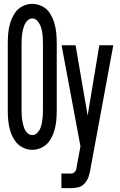

<svg xmlns="http://www.w3.org/2000/svg" viewBox="-20 -763 616 988"><path d="M296 205H346Q365 205 383.5 200.5Q402 196 415 181.5Q428 167 435 149Q439 137 441.5 126Q444 115 446 103L563 -530H491L431 -168L369 -530H297L394 -10L376 87Q375 97 373 106.5Q371 116 363.5 123Q356 130 346 130H296ZM146 8Q173 8 197.5 -5Q222 -18 236.5 -40.5Q251 -63 259 -89Q267 -115 269.5 -141.5Q272 -168 272 -195V-540Q272 -567 269.5 -593.5Q267 -620 259 -646Q251 -672 236.5 -695Q222 -718 197.5 -730.5Q173 -743 146 -743Q119 -743 95 -730.5Q71 -718 56 -695Q41 -672 33 -646Q25 -620 22.5 -593.5Q20 -567 20 -540V-195Q20 -168 22.5 -141.5Q25 -115 33 -89Q41 -63 56 -40.5Q71 -18 95 -5Q119 8 146 8ZM146 -68Q131 -68 120 -79.5Q109 -91 104 -105.5Q99 -120 96 -135Q93 -150 92 -165Q91 -180 91 -195V-540Q91 -555 92 -570.5Q93 -586 96 -600.5Q99 -615 104 -629.5Q109 -644 120 -656Q131 -668 146 -668Q161 -668 172 -656Q183 -644 188.5 -629.5Q194 -615 196.5 -600.5Q199 -586 200 -570.5Q201 -555 201 -540V-195Q201 -180 200 -165Q199 -150 196.5 -135Q194 -120 188.5 -105.5Q183 -91 172 -79.5Q161 -68 146 -68Z"/></svg>

Font: Iosevka SS01 Extended
Style: Regular
Weight: 400
Width: 7
Monospace: yes
Designer: Belleve Invis
Foundry: Belleve Invis
Version: Version 3.4.7; ttfautohint (v1.8.3)